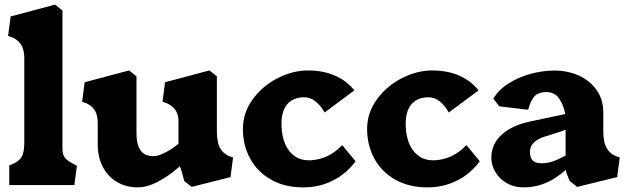

<svg xmlns="http://www.w3.org/2000/svg" viewBox="-20 -800 2712 830"><path d="M85 -185V-548Q85 -574 78 -593Q71 -612 55.2 -625Q39.5 -638 15 -644.5L26 -729L218 -780L250 -754.5V-155.5Q250 -129.5 263 -115.2Q276 -101 308 -86L312.5 -83.5L301.5 0H20V-85Q46 -94 59.8 -105.8Q73.5 -117.5 79.2 -135.8Q85 -154 85 -185Z M402.5 -176.5V-268.5Q402.5 -292 396 -310Q389.5 -328 374.2 -340.8Q359 -353.5 335 -360L346 -444.5L538 -495.5L570 -470V-223.5Q570 -175 587.5 -150Q605 -125 644 -125Q658.5 -125 677.5 -132.8Q696.5 -140.5 716 -152.8Q735.5 -165 751.5 -178.5V-279Q751.5 -297.5 744.5 -313.2Q737.5 -329 722.2 -341.2Q707 -353.5 682.5 -360L693.5 -444.5L885.5 -495.5L917.5 -470V-234.5Q917.5 -203 923.5 -180.2Q929.5 -157.5 945 -142Q960.5 -126.5 987.5 -119.5L976.5 -34.5L808.5 8L776.5 -17.5Q772 -36.5 766.5 -54.8Q761 -73 757 -81.5L751.5 -76Q707.5 -38 661.8 -14Q616 10 575.5 10Q525.5 10 486 -13.2Q446.5 -36.5 424.5 -78.5Q402.5 -120.5 402.5 -176.5Z M1030 -242Q1030 -312.5 1072.5 -370.8Q1115 -429 1180.5 -462.2Q1246 -495.5 1312 -495.5Q1351 -495.5 1385.8 -487.2Q1420.5 -479 1451.8 -461.2Q1483 -443.5 1507 -415L1512 -409.5L1383 -313.5Q1382.5 -315.5 1381 -317.5Q1365.5 -344.5 1343 -362.5Q1320.5 -380.5 1291.5 -379.5Q1259.5 -378.5 1237.8 -364Q1216 -349.5 1205.5 -321.2Q1195 -293 1197 -252Q1199 -207.5 1214 -174.5Q1229 -141.5 1256.2 -123.5Q1283.5 -105.5 1323 -107Q1362 -109.5 1395.2 -125.2Q1428.5 -141 1455.5 -169Q1456.5 -169.5 1459.5 -172.5L1517 -103L1515 -100Q1493 -70.5 1461.5 -46Q1430 -21.5 1386.8 -5.8Q1343.5 10 1290.5 10Q1210 10 1151 -23.8Q1092 -57.5 1061 -115Q1030 -172.5 1030 -242Z M1567 -242Q1567 -312.5 1609.5 -370.8Q1652 -429 1717.5 -462.2Q1783 -495.5 1849 -495.5Q1888 -495.5 1922.8 -487.2Q1957.5 -479 1988.8 -461.2Q2020 -443.5 2044 -415L2049 -409.5L1920 -313.5Q1919.5 -315.5 1918 -317.5Q1902.5 -344.5 1880 -362.5Q1857.5 -380.5 1828.5 -379.5Q1796.5 -378.5 1774.8 -364Q1753 -349.5 1742.5 -321.2Q1732 -293 1734 -252Q1736 -207.5 1751 -174.5Q1766 -141.5 1793.2 -123.5Q1820.5 -105.5 1860 -107Q1899 -109.5 1932.2 -125.2Q1965.5 -141 1992.5 -169Q1993.5 -169.5 1996.5 -172.5L2054 -103L2052 -100Q2030 -70.5 1998.5 -46Q1967 -21.5 1923.8 -5.8Q1880.5 10 1827.5 10Q1747 10 1688 -23.8Q1629 -57.5 1598 -115Q1567 -172.5 1567 -242Z M2104 -117.5Q2104 -178 2150.2 -219.2Q2196.5 -260.5 2280 -276.5L2423.5 -307Q2416.5 -345.5 2397.2 -373.8Q2378 -402 2342 -402Q2306 -402 2289 -381.8Q2272 -361.5 2263.5 -325.5L2138 -340.5L2113 -373.5Q2134.5 -411 2177.2 -438.5Q2220 -466 2272.8 -480.5Q2325.5 -495 2377 -495Q2432.5 -495 2480.5 -474Q2528.5 -453 2558.2 -412Q2588 -371 2588 -313V-234.5Q2588 -203 2594.2 -180.2Q2600.5 -157.5 2616.2 -142Q2632 -126.5 2659 -119.5L2648 -34.5L2475 8L2443 -17.5Q2442.5 -18.5 2442.2 -19Q2442 -19.5 2441.5 -20.5Q2436 -32.5 2431.2 -46Q2426.5 -59.5 2425.5 -66Q2404.5 -46.5 2377.8 -29.2Q2351 -12 2316.8 -1Q2282.5 10 2245.5 10Q2201.5 10 2169.5 -9Q2137.5 -28 2120.8 -57.5Q2104 -87 2104 -117.5ZM2425 -127.5V-239Q2409 -233 2396 -228.8Q2383 -224.5 2367 -219.5Q2347.5 -213.5 2327 -207Q2300.5 -197 2285.8 -181.5Q2271 -166 2271 -143.5Q2271 -125 2277.2 -114Q2283.5 -103 2294.8 -98.5Q2306 -94 2322.5 -94Q2338.5 -94 2356.5 -98.5Q2374.5 -103 2391.8 -111Q2409 -119 2425 -127.5Z"/></svg>

Font: TMT Limkin
Style: Regular
Weight: 400
Designer: Gabriel Drozdov
Version: Version 1.000;Glyphs 3.1.2 (3151)